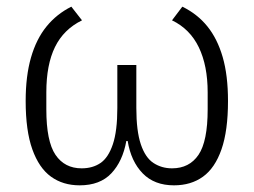

<svg xmlns="http://www.w3.org/2000/svg" viewBox="-20 -544 762 576"><path d="M389 -349V-220Q389 -151 402.5 -111Q416 -71 440.5 -55Q465 -39 496 -39Q548 -39 575.5 -79.5Q603 -120 603 -216V-267Q603 -347 576.5 -402Q550 -457 496 -483L527 -524Q572 -502 602 -465Q632 -428 648 -373Q664 -318 664 -241Q664 -152 644.5 -96Q625 -40 589 -14Q553 12 502 12Q443 12 408 -24Q373 -60 363 -121H359Q348 -60 314 -24Q280 12 219 12Q169 12 133 -14Q97 -40 77 -96Q57 -152 57 -241Q57 -316 73 -371.5Q89 -427 119.5 -464.5Q150 -502 194 -524L226 -483Q171 -456 145 -403Q119 -350 119 -267V-216Q119 -120 146.5 -79.5Q174 -39 225 -39Q258 -39 281.5 -55Q305 -71 318.5 -111Q332 -151 332 -220V-349Z"/></svg>

Font: IBM Plex Sans Light
Style: Regular
Weight: 300
Designer: Mike Abbink, Paul van der Laan, Pieter van Rosmalen
Foundry: Bold Monday
Version: Version 3.201